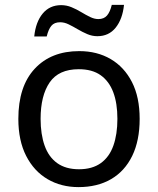

<svg xmlns="http://www.w3.org/2000/svg" viewBox="-20 -755 645 785"><path d="M551 -269Q551 -180 520.5 -117.5Q490 -55 434 -22.5Q378 10 301 10Q230 10 174.5 -22.5Q119 -55 87 -117.5Q55 -180 55 -269Q55 -402 122 -474Q189 -546 304 -546Q377 -546 432.5 -513.5Q488 -481 519.5 -419.5Q551 -358 551 -269ZM146 -269Q146 -206 162.5 -159.5Q179 -113 214 -88Q249 -63 303 -63Q357 -63 392 -88Q427 -113 443.5 -159.5Q460 -206 460 -269Q460 -333 443 -378Q426 -423 391.5 -447.5Q357 -472 302 -472Q220 -472 183 -418Q146 -364 146 -269ZM120 -606Q126 -665 154.5 -699.5Q183 -734 230 -734Q252 -734 272.5 -725.5Q293 -717 312 -705.5Q331 -694 348.5 -685.5Q366 -677 382 -677Q405 -677 417.5 -691.5Q430 -706 437 -735H487Q481 -677 453 -642Q425 -607 378 -607Q357 -607 337 -615.5Q317 -624 297.5 -635.5Q278 -647 260.5 -655.5Q243 -664 226 -664Q202 -664 190 -649.5Q178 -635 171 -606Z"/></svg>

Font: Noto Sans Meetei Mayek
Style: Regular
Weight: 400
Designer: Monotype Design Team and Neelakash Kshetrimayum
Foundry: Monotype Imaging Inc.
Version: Version 2.002